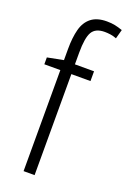

<svg xmlns="http://www.w3.org/2000/svg" viewBox="-148 -816 581 868"><g transform="rotate(20 142.5 -382.5)"><path d="M231 -486H139V0H86V-486H9V-519L86 -534V-587Q86 -643 96.5 -682.5Q107 -722 134.5 -743.5Q162 -765 209 -765Q231 -765 248 -761.5Q265 -758 285 -751L273 -707Q258 -713 243.5 -715Q229 -717 216 -717Q172 -717 155.5 -689Q139 -661 139 -589V-533H231Z"/></g></svg>

Font: Noto Sans Bengali Condensed Light
Style: Regular
Weight: 300
Width: 3
Designer: Jelle Bosma - Monotype Design Team
Foundry: Monotype Imaging Inc.
Version: Version 2.003